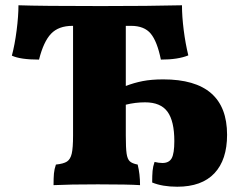

<svg xmlns="http://www.w3.org/2000/svg" viewBox="-20 -699 911 728"><path d="M841 -188Q841 -93 793 -42Q745 9 652 9Q596 9 557 -7Q557 -34 558.5 -51Q560 -68 566 -85Q582 -81 596 -81Q621 -81 631 -99Q641 -117 641 -164Q641 -240 615 -275.5Q589 -311 530 -311Q493 -311 457 -302V-185Q457 -138 460 -117Q463 -96 472 -87.5Q481 -79 502 -75Q511 -39 511 3Q468 0 351 0Q243 0 183 3Q183 -24 184.5 -41Q186 -58 192 -75Q221 -78 234 -86.5Q247 -95 252 -116.5Q257 -138 257 -185V-601H255Q202 -601 173.5 -571Q145 -541 128 -473Q57 -473 25 -488Q36 -529 43 -583.5Q50 -638 50 -679Q134 -676 363 -676Q545 -676 670 -679Q670 -637 676.5 -585.5Q683 -534 694 -489Q655 -473 590 -473Q576 -542 551.5 -571.5Q527 -601 477 -601H457V-373Q488 -385 521 -391.5Q554 -398 599 -398Q841 -398 841 -188Z"/></svg>

Font: Vollkorn SC Black
Style: Regular
Weight: 900
Designer: Friedrich Althausen
Foundry: Friedrich Althausen
Version: Version 4.015